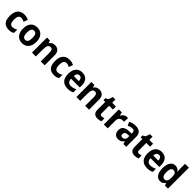

<svg xmlns="http://www.w3.org/2000/svg" viewBox="597 -2841 4933 4933"><g transform="rotate(45 3063.0 -375.0)"><path d="M274 10Q158 10 99.5 -57.5Q41 -125 41 -270Q41 -411 105 -483.5Q169 -556 284 -556Q338 -556 375.5 -545.5Q413 -535 442 -520L402 -408Q369 -423 342 -431.5Q315 -440 288 -440Q185 -440 185 -271Q185 -107 289 -107Q330 -107 362.5 -119Q395 -131 427 -153V-31Q394 -9 359.5 0.5Q325 10 274 10Z M999 -274Q999 -189 971 -125Q943 -61 888.5 -25.5Q834 10 754 10Q680 10 625.5 -25Q571 -60 541.5 -124Q512 -188 512 -274Q512 -406 575 -481Q638 -556 757 -556Q828 -556 882.5 -523.5Q937 -491 968 -428Q999 -365 999 -274ZM656 -274Q656 -191 679.5 -149.5Q703 -108 756 -108Q808 -108 831.5 -149.5Q855 -191 855 -274Q855 -357 831.5 -397.5Q808 -438 755 -438Q703 -438 679.5 -397.5Q656 -357 656 -274Z M1398 -556Q1478 -556 1525.5 -507.5Q1573 -459 1573 -358V0H1432V-321Q1432 -379 1414 -409Q1396 -439 1355 -439Q1297 -439 1275 -395Q1253 -351 1253 -260V0H1112V-546H1221L1239 -477H1247Q1270 -519 1311 -537.5Q1352 -556 1398 -556Z M1916 10Q1800 10 1741.5 -57.5Q1683 -125 1683 -270Q1683 -411 1747 -483.5Q1811 -556 1926 -556Q1980 -556 2017.5 -545.5Q2055 -535 2084 -520L2044 -408Q2011 -423 1984 -431.5Q1957 -440 1930 -440Q1827 -440 1827 -271Q1827 -107 1931 -107Q1972 -107 2004.5 -119Q2037 -131 2069 -153V-31Q2036 -9 2001.5 0.5Q1967 10 1916 10Z M2390 -556Q2495 -556 2555 -490.5Q2615 -425 2615 -309V-236H2296Q2298 -170 2329.5 -134.5Q2361 -99 2418 -99Q2465 -99 2504.5 -109.5Q2544 -120 2586 -142V-29Q2548 -8 2506.5 1Q2465 10 2410 10Q2290 10 2222 -61Q2154 -132 2154 -269Q2154 -411 2217.5 -483.5Q2281 -556 2390 -556ZM2390 -452Q2351 -452 2326 -424Q2301 -396 2298 -333H2482Q2482 -386 2459 -419Q2436 -452 2390 -452Z M3011 -556Q3091 -556 3138.5 -507.5Q3186 -459 3186 -358V0H3045V-321Q3045 -379 3027 -409Q3009 -439 2968 -439Q2910 -439 2888 -395Q2866 -351 2866 -260V0H2725V-546H2834L2852 -477H2860Q2883 -519 2924 -537.5Q2965 -556 3011 -556Z M3537 -107Q3559 -107 3579.5 -111.5Q3600 -116 3623 -123V-15Q3600 -4 3566.5 3Q3533 10 3496 10Q3423 10 3381 -29.5Q3339 -69 3339 -168V-436H3274V-501L3349 -546L3388 -662H3480V-546H3617V-436H3480V-166Q3480 -107 3537 -107Z M4004 -556Q4014 -556 4026.5 -555Q4039 -554 4049 -552L4039 -413Q4032 -415 4020 -416.5Q4008 -418 4001 -418Q3943 -418 3903.5 -384.5Q3864 -351 3864 -278V0H3723V-546H3830L3851 -455H3858Q3879 -496 3916.5 -526Q3954 -556 4004 -556Z M4327 -557Q4428 -557 4482 -509Q4536 -461 4536 -364V0H4436L4410 -74H4406Q4375 -30 4339 -10Q4303 10 4243 10Q4171 10 4130 -36Q4089 -82 4089 -163Q4089 -250 4144.5 -291.5Q4200 -333 4309 -337L4396 -340V-366Q4396 -449 4319 -449Q4284 -449 4250.5 -438.5Q4217 -428 4180 -410L4134 -509Q4176 -532 4225.5 -544.5Q4275 -557 4327 -557ZM4345 -252Q4284 -250 4259 -226Q4234 -202 4234 -162Q4234 -127 4251 -112Q4268 -97 4297 -97Q4339 -97 4367.5 -126Q4396 -155 4396 -206V-254Z M4887 -107Q4909 -107 4929.5 -111.5Q4950 -116 4973 -123V-15Q4950 -4 4916.5 3Q4883 10 4846 10Q4773 10 4731 -29.5Q4689 -69 4689 -168V-436H4624V-501L4699 -546L4738 -662H4830V-546H4967V-436H4830V-166Q4830 -107 4887 -107Z M5278 -556Q5383 -556 5443 -490.5Q5503 -425 5503 -309V-236H5184Q5186 -170 5217.5 -134.5Q5249 -99 5306 -99Q5353 -99 5392.5 -109.5Q5432 -120 5474 -142V-29Q5436 -8 5394.5 1Q5353 10 5298 10Q5178 10 5110 -61Q5042 -132 5042 -269Q5042 -411 5105.5 -483.5Q5169 -556 5278 -556ZM5278 -452Q5239 -452 5214 -424Q5189 -396 5186 -333H5370Q5370 -386 5347 -419Q5324 -452 5278 -452Z M5772 10Q5685 10 5633.5 -63Q5582 -136 5582 -273Q5582 -410 5634 -483Q5686 -556 5773 -556Q5824 -556 5860 -534Q5896 -512 5918 -476H5922Q5920 -497 5916.5 -524Q5913 -551 5913 -579V-760H6054V0H5944L5919 -67H5913Q5890 -32 5857 -11Q5824 10 5772 10ZM5819 -105Q5873 -105 5895.5 -142Q5918 -179 5919 -255V-277Q5919 -357 5896.5 -398Q5874 -439 5818 -439Q5773 -439 5749 -396Q5725 -353 5725 -272Q5725 -105 5819 -105Z"/></g></svg>

Font: Noto Sans Gujarati SemiCondensed
Style: Bold
Weight: 700
Width: 4
Designer: Jelle Bosma - Monotype Design Team, Universal Thirst
Foundry: Monotype Imaging Inc.
Version: Version 2.106; ttfautohint (v1.8.4.7-5d5b)